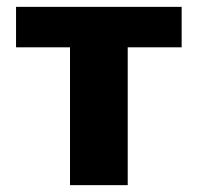

<svg xmlns="http://www.w3.org/2000/svg" viewBox="-20 -540 577 560"><path d="M184.2 0V-520H352.5V0ZM26.8 -402V-520H509.8V-402Z"/></svg>

Font: Murecho Thin
Style: Regular
Weight: 100
Designer: Neil Summerour
Foundry: Positype
Version: Version 1.010